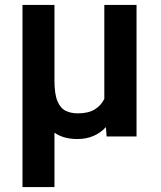

<svg xmlns="http://www.w3.org/2000/svg" viewBox="-20 -548 646 771"><path d="M70.3 -528.3H198.7V-225.1Q198.7 -170.4 210.7 -141.8Q222.7 -113.3 243.9 -103Q265.1 -92.8 292.5 -92.8Q334.5 -92.8 360.1 -108.4Q385.7 -124 398.9 -150.9V-528.3H528.3V0H408.2L405.3 -37.6Q384.3 -14.6 355.5 -2.2Q326.7 10.3 290.5 10.3Q235.4 10.3 198.7 -15.1V203.1H70.3Z"/></svg>

Font: Vazirmatn RD SemiBold
Style: Regular
Weight: 600
Designer: Saber Rastikerdar
Foundry: Saber Rastikerdar
Version: Version 32.102